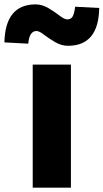

<svg xmlns="http://www.w3.org/2000/svg" viewBox="-79 -868 478 888"><path d="M72.3 0V-569.3H249V0ZM235.4 -656.2Q205.1 -656.2 175.8 -673.3Q146.5 -690.4 124.5 -707.5Q102.5 -724.6 89.8 -724.6Q56.6 -724.6 51.8 -666L-58.6 -671.9Q-54.7 -847.7 85.9 -847.7Q116.2 -847.7 145.5 -830.1Q174.8 -812.5 196.8 -795.4Q218.8 -778.3 232.4 -778.3Q249 -778.3 256.8 -791.5Q264.6 -804.7 268.6 -836.9L379.9 -831.1Q377 -656.2 235.4 -656.2Z"/></svg>

Font: Gen Shin Gothic Heavy
Style: Bold
Weight: 900
Designer: [Source Han Sans]
Ryoko NISHIZUKA  (kana & ideographs); Paul D. Hunt (Latin, Greek & Cyrillic); Wenlong ZHANG  (bopomofo
Version: Version 1.002.20150607